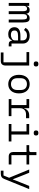

<svg xmlns="http://www.w3.org/2000/svg" viewBox="1906 -2694 988 4840"><g transform="rotate(90 2400.0 -274.0)"><path d="M54 0V-516H128V-456H132Q144 -486 166 -507Q188 -528 231 -528Q276 -528 298 -505.5Q320 -483 325 -447H328Q342 -482 368 -505Q394 -528 440 -528Q503 -528 524.5 -484Q546 -440 546 -358V0H472V-345Q472 -411 458.5 -436.5Q445 -462 409 -462Q377 -462 357 -441.5Q337 -421 337 -379V0H263V-345Q263 -411 249.5 -436.5Q236 -462 201 -462Q169 -462 148.5 -441.5Q128 -421 128 -379V0Z M1095 0Q1048 0 1028 -24Q1008 -48 1003 -84H998Q981 -39 943.5 -13.5Q906 12 843 12Q762 12 714 -30Q666 -72 666 -145Q666 -217 718.5 -256Q771 -295 888 -295H998V-346Q998 -403 966 -431.5Q934 -460 875 -460Q823 -460 790 -439.5Q757 -419 737 -384L683 -424Q693 -444 710 -463Q727 -482 752 -496.5Q777 -511 809 -519.5Q841 -528 880 -528Q971 -528 1024.5 -482Q1078 -436 1078 -354V-70H1150V0ZM857 -55Q888 -55 913.5 -62.5Q939 -70 958 -82.5Q977 -95 987.5 -112.5Q998 -130 998 -150V-235H888Q816 -235 783 -215Q750 -195 750 -157V-136Q750 -96 778.5 -75.5Q807 -55 857 -55Z M1302 132H1552V-448H1293V-516H1632V82Q1632 134 1604.5 167Q1577 200 1518 200H1302ZM1592 -630Q1557 -630 1543 -644.5Q1529 -659 1529 -681V-697Q1529 -719 1543 -733.5Q1557 -748 1592 -748Q1627 -748 1641 -733.5Q1655 -719 1655 -697V-681Q1655 -659 1641 -644.5Q1627 -630 1592 -630Z M2100 12Q2046 12 2002.5 -7Q1959 -26 1928.5 -61.5Q1898 -97 1882 -146.5Q1866 -196 1866 -258Q1866 -319 1882 -369Q1898 -419 1928.5 -454.5Q1959 -490 2002.5 -509Q2046 -528 2100 -528Q2154 -528 2197.5 -509Q2241 -490 2271.5 -454.5Q2302 -419 2318 -369Q2334 -319 2334 -258Q2334 -196 2318 -146.5Q2302 -97 2271.5 -61.5Q2241 -26 2197.5 -7Q2154 12 2100 12ZM2100 -57Q2167 -57 2208 -97Q2249 -137 2249 -221V-295Q2249 -379 2208 -419Q2167 -459 2100 -459Q2033 -459 1992 -419Q1951 -379 1951 -295V-221Q1951 -137 1992 -97Q2033 -57 2100 -57Z M2477 -68H2628V-448H2477V-516H2708V-386H2713Q2729 -447 2773.5 -481.5Q2818 -516 2887 -516H2959V-436H2862Q2793 -436 2750.5 -396Q2708 -356 2708 -291V-68H2908V0H2477Z M3332 -630Q3297 -630 3283 -644.5Q3269 -659 3269 -681V-697Q3269 -719 3283 -733.5Q3297 -748 3332 -748Q3367 -748 3381 -733.5Q3395 -719 3395 -697V-681Q3395 -659 3381 -644.5Q3367 -630 3332 -630ZM3106 -68H3292V-448H3106V-516H3372V-68H3546V0H3106Z M3925 0Q3866 0 3838.5 -33Q3811 -66 3811 -118V-448H3639V-516H3767Q3793 -516 3803.5 -526.5Q3814 -537 3814 -563V-698H3891V-516H4126V-448H3891V-68H4126V0Z M4667 -516H4747L4491 113Q4482 135 4471 151.5Q4460 168 4445 178.5Q4430 189 4409 194.5Q4388 200 4359 200H4283V132H4403L4461 -10L4253 -516H4335L4422 -300L4499 -104H4503L4580 -300Z"/></g></svg>

Font: IBM Plox Mono
Style: Regular
Weight: 400
Monospace: yes
Designer: Mike Abbink, Paul van der Laan, Pieter van Rosmalen
Foundry: Bold Monday
Version: Version 2.1